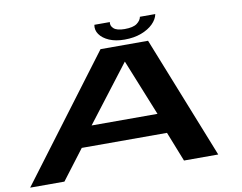

<svg xmlns="http://www.w3.org/2000/svg" viewBox="-85 -929 1316 1046"><g transform="rotate(-10 573.0 -406.5)"><path d="M0 0 508.5 -676.5H771.5L1040.5 0H851L786 -164.5H314.5L189.5 0ZM388.5 -275.5H753L627.5 -586.5H627ZM647.5 -705Q598 -705 562.8 -720.2Q527.5 -735.5 510.2 -760Q493 -784.5 498.5 -813H584Q580 -792.5 597.5 -777Q615 -761.5 657.5 -761.5Q704.5 -761.5 725.8 -777.2Q747 -793 750.5 -813H835.5Q830 -784.5 805.2 -760Q780.5 -735.5 740 -720.2Q699.5 -705 647.5 -705Z"/></g></svg>

Font: Anybody UltraExpanded SemiBold
Style: Italic
Weight: 600
Width: 9
Italic angle: -10°
Designer: Tyler Finck
Foundry: Etcetera Type Company
Version: Version 1.010; ttfautohint (v1.8.3) -l 8 -r 50 -G 200 -x 14 